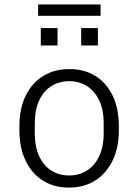

<svg xmlns="http://www.w3.org/2000/svg" viewBox="-20 -831 620 861"><path d="M286 10Q223 10 173.5 -20.5Q124 -51 95.5 -109Q67 -167 67 -248V-263Q67 -346 96 -403.5Q125 -461 175 -491Q225 -521 288 -521H294Q358 -521 407.5 -490.5Q457 -460 485 -402.5Q513 -345 513 -263V-248Q513 -167 484 -109Q455 -51 405.5 -20.5Q356 10 292 10ZM290 -44Q333 -44 368 -65Q403 -86 424 -129Q445 -172 445 -235V-276Q445 -340 424 -382.5Q403 -425 368 -446Q333 -467 290 -467Q247 -467 212 -446Q177 -425 156.5 -382.5Q136 -340 136 -276V-235Q136 -172 156.5 -129Q177 -86 212 -65Q247 -44 290 -44ZM151 -760V-811H431V-760ZM163 -627V-705H238V-627ZM344 -627V-705H419V-627Z"/></svg>

Font: Chivo Medium ExtraLight
Style: Regular
Weight: 250
Version: Version 2.002